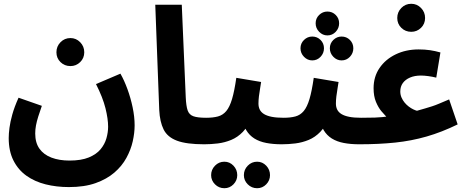

<svg xmlns="http://www.w3.org/2000/svg" viewBox="-20 -757 2474 1014"><path d="M26 -28Q26 -51 30 -82Q34 -113 45 -152.5Q56 -192 78 -241L201 -198Q190 -167 182 -141.5Q174 -116 170 -94.5Q166 -73 166 -52Q166 -3 188.5 28.5Q211 60 252 75.5Q293 91 347 91Q409 91 449 74.5Q489 58 511 31.5Q533 5 542 -26.5Q551 -58 551 -88Q551 -129 537 -185.5Q523 -242 487 -313L616 -368Q636 -333 653 -286.5Q670 -240 680.5 -190Q691 -140 691 -95Q691 -55 681 -10.5Q671 34 647.5 77Q624 120 584 154.5Q544 189 485 210Q426 231 344 231Q278 231 220.5 216.5Q163 202 119.5 171Q76 140 51 90.5Q26 41 26 -28ZM352 -408Q321 -408 299.5 -429Q278 -450 278 -481Q278 -512 299.5 -534Q321 -556 352 -556Q382 -556 403.5 -534Q425 -512 425 -481Q425 -450 403.5 -429Q382 -408 352 -408Z M1058 5Q965 5 914.5 -14Q864 -33 844 -73.5Q824 -114 821 -176L800 -732H940L961 -243Q963 -197 971 -174Q979 -151 1001.5 -143Q1024 -135 1068 -135Q1106 -135 1122.5 -115.5Q1139 -96 1139 -67Q1139 -36 1118 -15.5Q1097 5 1058 5Z M1059 5 1069 -135Q1105 -135 1131 -142Q1157 -149 1175 -170.5Q1193 -192 1205.5 -234Q1218 -276 1228 -346L1359 -324Q1357 -309 1353.5 -289Q1350 -269 1347.5 -248.5Q1345 -228 1345 -210Q1345 -192 1352 -178Q1359 -164 1374.5 -154.5Q1390 -145 1415.5 -140Q1441 -135 1478 -135Q1516 -135 1532 -115.5Q1548 -96 1548 -67Q1548 -36 1527.5 -15.5Q1507 5 1468 5Q1423 5 1386.5 -2Q1350 -9 1323.5 -25.5Q1297 -42 1280.5 -69.5Q1264 -97 1260 -137H1308Q1290 -89 1262.5 -60.5Q1235 -32 1201 -18Q1167 -4 1130.5 0.5Q1094 5 1059 5ZM1338 237Q1309 237 1288.5 216.5Q1268 196 1268 168Q1268 139 1288.5 118Q1309 97 1338 97Q1366 97 1386 118Q1406 139 1406 168Q1406 196 1386 216.5Q1366 237 1338 237ZM1165 237Q1136 237 1115.5 216.5Q1095 196 1095 168Q1095 139 1115.5 118Q1136 97 1165 97Q1193 97 1213 118Q1233 139 1233 168Q1233 196 1213 216.5Q1193 237 1165 237Z M1468 5 1478 -135Q1514 -135 1540 -142Q1566 -149 1584 -170.5Q1602 -192 1614.5 -234Q1627 -276 1637 -346L1768 -324Q1766 -309 1762.5 -289Q1759 -269 1756.5 -248.5Q1754 -228 1754 -210Q1754 -192 1761 -178Q1768 -164 1783.5 -154.5Q1799 -145 1824.5 -140Q1850 -135 1887 -135Q1925 -135 1941 -115.5Q1957 -96 1957 -67Q1957 -36 1936.5 -15.5Q1916 5 1877 5Q1832 5 1795.5 -2Q1759 -9 1732.5 -25.5Q1706 -42 1689.5 -69.5Q1673 -97 1669 -137H1717Q1699 -89 1671.5 -60.5Q1644 -32 1610 -18Q1576 -4 1539.5 0.5Q1503 5 1468 5ZM1709 -570Q1684 -570 1665.5 -589Q1647 -608 1647 -634Q1647 -660 1665.5 -678Q1684 -696 1709 -696Q1735 -696 1753 -678Q1771 -660 1771 -634Q1771 -608 1753 -589Q1735 -570 1709 -570ZM1629 -438Q1604 -438 1585.5 -457Q1567 -476 1567 -502Q1567 -528 1585.5 -546Q1604 -564 1629 -564Q1655 -564 1673 -546Q1691 -528 1691 -502Q1691 -476 1673 -457Q1655 -438 1629 -438ZM1784 -438Q1759 -438 1740.5 -457Q1722 -476 1722 -502Q1722 -528 1740.5 -546Q1759 -564 1784 -564Q1810 -564 1828 -546Q1846 -528 1846 -502Q1846 -476 1828 -457Q1810 -438 1784 -438Z M1877 5 1887 -135Q1934 -135 1959.5 -136Q1985 -137 1998 -138.5Q2011 -140 2020 -141Q2010 -151 1994 -170Q1978 -189 1965.5 -219Q1953 -249 1953 -291Q1953 -352 1984.5 -398Q2016 -444 2070 -470Q2124 -496 2191 -496Q2223 -496 2250.5 -492Q2278 -488 2306 -480L2284 -347Q2264 -352 2242 -355Q2220 -358 2203 -358Q2170 -358 2145.5 -347.5Q2121 -337 2107.5 -318.5Q2094 -300 2094 -274Q2094 -257 2100.5 -242Q2107 -227 2117 -215Q2127 -203 2139 -194Q2151 -185 2162.5 -179.5Q2174 -174 2182 -172Q2207 -179 2225.5 -184.5Q2244 -190 2261.5 -195.5Q2279 -201 2300 -210Q2321 -219 2352 -232L2397 -100Q2313 -59 2233 -36Q2153 -13 2067 -4Q1981 5 1877 5ZM2152 -589Q2121 -589 2099.5 -610Q2078 -631 2078 -662Q2078 -693 2099.5 -715Q2121 -737 2152 -737Q2182 -737 2203.5 -715Q2225 -693 2225 -662Q2225 -631 2203.5 -610Q2182 -589 2152 -589Z"/></svg>

Font: Farlight84_Sys_V01
Style: Bold
Weight: 700
Designer: Monotype Design Team, Nadine Chahine and Nizar Qandah
Foundry: Monotype Imaging Inc.
Version: Version 2.004;October 31, 2024;FontCreator 14.0.0.2814 64-bi